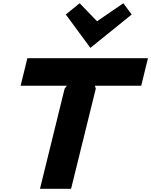

<svg xmlns="http://www.w3.org/2000/svg" viewBox="-20 -1171 938 1191"><path d="M897.9 -810.1 856 -639.2H568.8L574.2 -621.1L420.9 0H228L380.9 -621.1L395 -639.2H107.9L149.9 -810.1ZM745.1 -1150.9 796.9 -1081.1 542 -875H540L388.2 -1081.1L474.1 -1150.9L582 -1039.1Z"/></svg>

Font: Sinkin Sans 800 Black Italic
Style: Regular
Weight: 900
Italic angle: -112°
Designer: Keith Bates
Foundry: K-Type
Version: Sinkin Sans (version 1.0)  by Keith Bates   •   © 2014   www